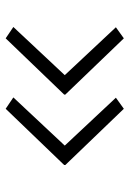

<svg xmlns="http://www.w3.org/2000/svg" viewBox="90 -599 456 676"><g transform="rotate(90 318.0 -261.0)"><path d="M363 -53 323 -80 501 -270V-252L324 -441L363 -469L561 -263V-259ZM115 -53 75 -80 253 -270V-252L76 -441L115 -469L313 -263V-259Z"/></g></svg>

Font: Lexend Exa ExtraLight
Style: Regular
Weight: 250
Designer: Bonnie Shaver-Troup, Thomas Jockin
Foundry: Lexend
Version: Version 1.007